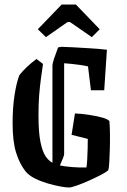

<svg xmlns="http://www.w3.org/2000/svg" viewBox="-20 -823 564 853"><path d="M171 -539Q166 -504 161.5 -471Q157 -438 154 -400Q151 -362 151 -311Q151 -234 160 -191Q169 -148 183 -128Q197 -108 213 -100V-531Q213 -541 220.5 -563.5Q228 -586 238 -612Q248 -615 254 -615Q267 -615 302.5 -613Q338 -611 380 -608.5Q422 -606 455 -602L443 -422H384L371 -528Q359 -531 339.5 -534Q320 -537 299.5 -539Q279 -541 265 -542V-139Q265 -133 259.5 -119.5Q254 -106 246 -88Q270 -83 303.5 -80.5Q337 -78 364 -79Q366 -90 367.5 -115Q369 -140 369.5 -166Q370 -192 370 -206L298 -224L313 -319Q341 -318 374 -313Q407 -308 433 -301Q459 -294 466 -285Q468 -264 468.5 -230.5Q469 -197 468 -162.5Q467 -128 465.5 -101.5Q464 -75 461 -67Q452 -58 427.5 -45.5Q403 -33 374 -20Q345 -7 320.5 1.5Q296 10 287 10Q272 10 245.5 5Q219 0 189 -9Q159 -18 133.5 -31Q108 -44 94 -61Q67 -95 51.5 -145Q36 -195 36 -275Q36 -345 44.5 -400Q53 -455 66 -489Q78 -505 98.5 -524.5Q119 -544 142 -561ZM184 -658 148 -693 254 -803H317L423 -693L388 -658L291 -725H280Z"/></svg>

Font: Grenze Gotisch Medium
Style: Regular
Weight: 500
Designer: Renata Polastri
Foundry: Omnibus-Type
Version: Version 1.001